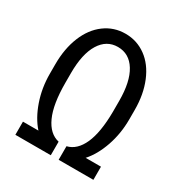

<svg xmlns="http://www.w3.org/2000/svg" viewBox="-169 -846 919 970"><g transform="rotate(30 291.0 -360.5)"><path d="M310.1 -79.1Q365.2 -92.3 395.3 -159.4Q425.3 -226.6 426.3 -346.7V-410.6Q426.3 -522.5 388.9 -583Q351.6 -643.6 285.2 -643.6Q219.7 -643.6 182.4 -583Q145 -522.5 145 -410.2V-354.5Q145 -229 176.3 -160.4Q207.5 -91.8 264.2 -79.1V0H57.6V-76.7H147.9Q105.5 -124 79.8 -198Q54.2 -272 54.2 -354V-409.7Q54.2 -500.5 83 -571.3Q111.8 -642.1 164.8 -681.4Q217.8 -720.7 285.2 -720.7Q352.1 -720.7 405 -682.1Q458 -643.6 487.5 -572.3Q517.1 -501 517.1 -410.2V-354.5Q517.1 -272.5 491.5 -198.2Q465.8 -124 423.3 -76.7H512.7V0H310.1Z"/></g></svg>

Font: MAUL Condensed
Style: Condensed Regular
Weight: 400
Designer: MAUL
Version: Version 1.0; 2020; ttfautohint (v1.8.3)